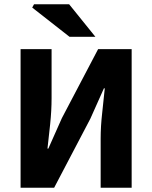

<svg xmlns="http://www.w3.org/2000/svg" viewBox="-20 -883 716 903"><path d="M76.8 0V-651.8H222.6V-421.5Q222.6 -363.7 216 -299.7Q209.3 -235.8 203.3 -184.1H207.3L271 -327.4L441.4 -651.8H599.2V0H453.4V-231.1Q453.4 -289.4 460.6 -351.9Q467.7 -414.4 472.8 -467.7H468.8L405 -324.9L234.6 0ZM306.9 -710 131.5 -847.4 140.1 -863H305.1L428.6 -710Z"/></svg>

Font: Source Sans 3
Style: Regular
Weight: 200
Designer: Paul D. Hunt
Foundry: Adobe
Version: Version 3.046;hotconv 1.0.118;makeotfexe 2.5.65603